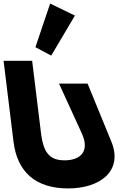

<svg xmlns="http://www.w3.org/2000/svg" viewBox="-46 -1055 746 1074"><path d="M152.1 -791 240.6 -744 373.1 -967.9 234.5 -1035.1ZM443.9 -587.5H284.1L411.3 -309.5C461.3 -200.5 394.2 -158.2 316 -158.2C237.8 -158.2 197.9 -192.2 183.5 -309.5L133.8 -715H-26L29.5 -262.8C50.8 -89.4 156.8 -1 335.3 -1C513.8 -1 644.1 -98.6 576.9 -262.8Z"/></svg>

Font: Hussar
Style: BdOpOblOne
Weight: 700
Foundry: Cannot Into Space Fonts
Version: Version 2.00